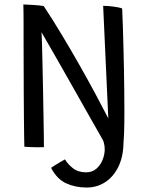

<svg xmlns="http://www.w3.org/2000/svg" viewBox="-20 -656 681 859"><path d="M367.5 183Q317 183 276 164.2Q235 145.5 208.5 95Q212 92 222.2 85.8Q232.5 79.5 245.5 71.5Q258.5 63.5 270.5 57Q283.5 78.5 306.5 96.8Q329.5 115 365.5 115Q392.5 115 411 99Q429.5 83 439 59.2Q448.5 35.5 448.5 11.5Q448.5 -2 445.2 -15.2Q442 -28.5 436.5 -38L532.5 -17Q531.5 45 509.8 89.8Q488 134.5 451 158.8Q414 183 367.5 183ZM176.5 2.5Q163.5 3 146.5 2.8Q129.5 2.5 114 2Q98.5 1.5 89 0.5Q88.5 -9.5 88 -46Q87.5 -82.5 87 -135.8Q86.5 -189 86.2 -250Q86 -311 85.8 -371Q85.5 -431 85.5 -480Q85.5 -512.5 85.5 -542.8Q85.5 -573 85.2 -597Q85 -621 84.5 -636Q91.5 -636 103.5 -635.2Q115.5 -634.5 129.2 -633.8Q143 -633 155.5 -631.8Q168 -630.5 175.5 -629Q215 -569.5 255.2 -502.5Q295.5 -435.5 334 -367.8Q372.5 -300 405.8 -238Q439 -176 464.5 -126.5L441.5 -630Q452 -630 464 -629Q476 -628 488 -626.5Q500 -625 510.2 -622.8Q520.5 -620.5 526.5 -618Q528 -587.5 529.5 -544Q531 -500.5 532.2 -450.2Q533.5 -400 534.5 -348Q535.5 -296 536 -247.5Q536.5 -199 536.5 -160Q536.5 -132 536.2 -105.8Q536 -79.5 535 -57.8Q534 -36 532.8 -20.8Q531.5 -5.5 530.5 0Q520.5 0.5 511.8 0.8Q503 1 494.5 1Q483.5 1 473.5 0.5Q463.5 0 456 -1Q448 -15.5 427.8 -51.5Q407.5 -87.5 379.2 -137Q351 -186.5 319.8 -242Q288.5 -297.5 258.5 -350.2Q228.5 -403 204 -445.5Q179.5 -488 165.5 -512Q167 -496.5 168 -457.8Q169 -419 170.2 -366.5Q171.5 -314 172.5 -256.8Q173.5 -199.5 174.5 -146.5Q175.5 -93.5 176 -53.8Q176.5 -14 176.5 2.5Z"/></svg>

Font: Grandstander Thin Light
Style: Regular
Weight: 300
Version: Version 1.200